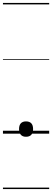

<svg xmlns="http://www.w3.org/2000/svg" viewBox="-20 -905 353 1300"><path d="M156 21Q133 21 121 7.5Q109 -6 109 -31Q109 -57 121 -70Q133 -83 156 -83Q180 -83 192 -70Q204 -57 204 -31Q204 -6 192 7.5Q180 21 156 21ZM0 365H313V375H0ZM0 -20H313V0H0ZM0 -505H313V-500H0ZM0 -885H313V-875H0Z"/></svg>

Font: Playwrite AT Guides
Style: Regular
Weight: 400
Designer: Veronika Burian, José Scaglione
Foundry: TypeTogether
Version: Version 1.003